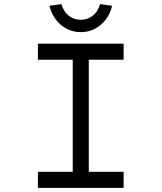

<svg xmlns="http://www.w3.org/2000/svg" viewBox="-20 -912 785 932"><path d="M164 0V-78H333V-622H164V-700H580V-622H411V-78H580V0ZM372 -756Q334 -756 302.5 -773Q271 -790 250 -818.5Q229 -847 220 -884L278 -892Q289 -855 314 -835.5Q339 -816 372 -816Q405 -816 430 -835.5Q455 -855 466 -892L524 -884Q516 -847 494.5 -818.5Q473 -790 442 -773Q411 -756 372 -756Z"/></svg>

Font: Lexend Tera Light
Style: Regular
Weight: 300
Designer: Bonnie Shaver-Troup, Thomas Jockin
Foundry: Lexend
Version: Version 1.007